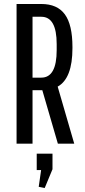

<svg xmlns="http://www.w3.org/2000/svg" viewBox="-20 -720 426 962"><path d="M63 0V-700H187Q267 -700 305 -648Q343 -596 343 -484V-479Q343 -327 269 -286L352 0H270L192 -268H143V0ZM143 -331H187Q264 -331 264 -469V-499Q264 -636 187 -636H143ZM164 132V50H243V128L204 222L174 216L186 132Z"/></svg>

Font: Pathway Gothic One
Style: Regular
Weight: 400
Version: Version 1.003; ttfautohint (v1.8.4.7-5d5b);gftools[0.9.26]